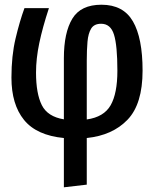

<svg xmlns="http://www.w3.org/2000/svg" viewBox="-20 -576 655 817"><path d="M411.8 -555.9Q504.6 -555.9 545.6 -485.1Q586.7 -414.4 586.7 -275.4Q586.7 -133.3 522.8 -66.7Q459 0 349.2 11.3V209.7L251.8 221V11.3Q135.4 0 82.1 -65.9Q28.7 -131.8 28.7 -245.6Q28.7 -338.5 46.2 -412.1Q63.6 -485.6 84.1 -541.5H188.2Q161 -459 147.2 -392.8Q133.3 -326.7 133.3 -267.2Q133.3 -177.9 157.9 -128.7Q182.6 -79.5 251.8 -68.2V-328.7Q251.8 -436.9 287.7 -496.4Q323.6 -555.9 411.8 -555.9ZM410.3 -474.9Q380.5 -474.9 367.9 -454.4Q355.4 -433.8 352.3 -398.5Q349.2 -363.1 349.2 -317.9V-67.7Q422.1 -77.9 450.8 -128.2Q479.5 -178.5 479.5 -275.4Q479.5 -382.1 465.1 -428.5Q450.8 -474.9 410.3 -474.9Z"/></svg>

Font: Fira Code Medium
Style: Regular
Weight: 500
Designer: Carrois Corporate, Edenspiekermann AG, Nikita Prokopov
Foundry: Carrois Corporate, Edenspiekermann AG, Nikita Prokopov
Version: Version 6.002